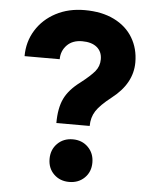

<svg xmlns="http://www.w3.org/2000/svg" viewBox="-58 -795 755 947"><g transform="rotate(5 320.0 -321.5)"><path d="M332 -389Q381 -427 402 -452.5Q423 -478 423 -512Q423 -550 397 -571.5Q371 -593 324 -593Q276 -593 248.5 -564.5Q221 -536 221 -495H47Q47 -566 82.5 -623.5Q118 -681 180.5 -714Q243 -747 323 -747Q408 -747 469 -717Q530 -687 562 -633.5Q594 -580 594 -512Q594 -407 493 -329Q438 -286 417.5 -254Q397 -222 397 -180H232Q232 -254 254.5 -301Q277 -348 332 -389ZM214 -1Q214 -47 244 -77Q274 -107 320 -107Q366 -107 396 -77Q426 -47 426 -1Q426 45 396 74.5Q366 104 320 104Q274 104 244 74.5Q214 45 214 -1Z"/></g></svg>

Font: Gmarket Sans TTF Bold
Style: Regular
Weight: 700
Designer: Creative Director : Sungho Lee; Art Director : Kiwoong Choi; Project Manager : Sori Yang, Jongwook Yoon; Font Designer :
Foundry: Sandoll Inc.
Version: Version 1.000;hotconv 1.0.109;makeotfexe 2.5.65596